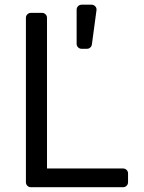

<svg xmlns="http://www.w3.org/2000/svg" viewBox="-20 -781 602 801"><path d="M88.1 -21V-706.7Q88.1 -715.2 94.1 -721.2Q100.1 -727.3 108.7 -727.3H155.2Q164.1 -727.3 170.1 -721.2Q176.1 -715.2 176.1 -706.7V-78.1H493.3Q502.1 -78.1 508.2 -72.1Q514.2 -66.1 514.2 -57.5V-21Q514.2 -12.1 508.2 -6Q502.1 0 493.3 0H108.7Q100.1 0 94.1 -6Q88.1 -12.1 88.1 -21ZM320.7 -577.4H342.7Q350.5 -577.4 356.4 -582.6Q362.2 -587.7 363.3 -595.5L382.5 -737.9Q383.9 -747.2 377.7 -754.3Q371.4 -761.4 361.9 -761.4H320.7Q311.8 -761.4 305.8 -755.3Q299.7 -749.3 299.7 -740.8V-598.4Q299.7 -589.5 305.8 -583.5Q311.8 -577.4 320.7 -577.4Z"/></svg>

Font: DeltaSans
Style: Regular
Weight: 400
Designer: Rasmus Andersson
Foundry: rsms
Version: Version 3.012